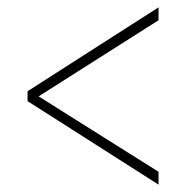

<svg xmlns="http://www.w3.org/2000/svg" viewBox="-20 -619 505 522"><path d="M411 -117 55 -344V-371L411 -599V-564L85 -357L411 -152Z"/></svg>

Font: Noto Serif Ethiopic Condensed Thin
Style: Regular
Weight: 100
Width: 3
Designer: Monotype Design Team
Foundry: Monotype Imaging Inc.
Version: Version 2.102; ttfautohint (v1.8.4.7-5d5b)